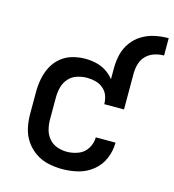

<svg xmlns="http://www.w3.org/2000/svg" viewBox="-111 -831 842 931"><g transform="rotate(15 310.5 -365.5)"><path d="M286 8Q327 8 366.5 -2Q406 -12 438.5 -38.5Q471 -65 487 -103.5Q503 -142 503 -183H404Q404 -154 388 -127.5Q372 -101 343.5 -90Q315 -79 286 -79Q261 -79 236.5 -87.5Q212 -96 195.5 -116Q179 -136 173 -160.5Q167 -185 167 -210V-320Q167 -346 173.5 -371Q180 -396 197 -415.5Q214 -435 239 -443Q264 -451 289 -451Q311 -451 332 -445.5Q353 -440 370 -426Q387 -412 394.5 -391.5Q402 -371 402 -349H501V-530Q501 -554 508 -578Q515 -602 532.5 -619.5Q550 -637 573.5 -644.5Q597 -652 621 -652V-739Q587 -739 553 -732Q519 -725 489 -707Q459 -689 438.5 -660.5Q418 -632 410 -598.5Q402 -565 402 -530V-474Q385 -496 361.5 -511Q338 -526 311 -532Q284 -538 257 -538Q224 -538 192 -529Q160 -520 134.5 -498.5Q109 -477 94 -447.5Q79 -418 73 -385.5Q67 -353 67 -320V-210Q67 -175 74.5 -140.5Q82 -106 102 -76.5Q122 -47 151.5 -27Q181 -7 216 0.5Q251 8 286 8Z"/></g></svg>

Font: Iosevka Sparkle Medium
Style: Regular
Weight: 500
Designer: Belleve Invis
Foundry: Belleve Invis
Version: Version 4.5.0; ttfautohint (v1.8.3)